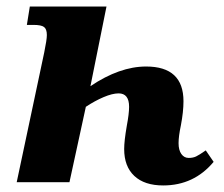

<svg xmlns="http://www.w3.org/2000/svg" viewBox="-20 -556 684 586"><path d="M359 -101Q359 -126 367 -172Q374 -209 374 -230Q374 -271 342 -271Q323 -271 296 -259.5Q269 -248 242 -230L192 0H31L115 -396Q123 -435 123 -449Q123 -467 114.5 -473.5Q106 -480 82 -480H62L71 -536H305L256 -293Q345 -353 426 -353Q540 -353 540 -247Q540 -215 532 -173Q525 -140 525 -119Q525 -98 533.5 -86Q542 -74 556 -74Q569 -74 578.5 -78.5Q588 -83 608 -97L632 -62Q572 10 478 10Q421 10 390 -19Q359 -48 359 -101Z"/></svg>

Font: Noto Serif NarrowExtraBold
Style: Italic
Weight: 800
Width: 4
Italic angle: -12°
Designer: Monotype Design Team
Foundry: Monotype Imaging Inc.
Version: Version 1.001